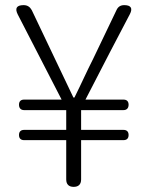

<svg xmlns="http://www.w3.org/2000/svg" viewBox="-20 -728 575 748"><path d="M408 -524 486 -673C498 -696 490 -708 464 -708C450 -708 440 -702 434 -689L343 -499C318 -450 297 -402 270 -348H266C240 -402 217 -450 194 -499L104 -688C97 -701 87 -708 72 -708C45 -708 37 -696 49 -672L220 -340H74C61 -340 54 -333 54 -320C54 -307 61 -299 74 -299H238V-222H74C61 -222 54 -215 54 -202C54 -189 61 -182 74 -182H238V-29C238 -10 248 0 267 0C286 0 296 -10 296 -29V-182H388H461C474 -182 481 -189 481 -202C481 -215 474 -222 461 -222H296V-299H461C474 -299 481 -307 481 -320C481 -333 474 -340 461 -340H313Z"/></svg>

Font: GenSenRounded2 TW L
Style: Regular
Weight: 300
Version: Version 2.100;PS 2.1;hotconv 16.6.51;makeotf.lib2.5.65220 DE